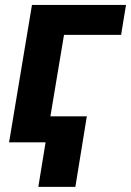

<svg xmlns="http://www.w3.org/2000/svg" viewBox="-20 -565 520 762"><path d="M480.1 -545.5H106.9L16 0H160.9L132.1 176.5H279.1L324.6 -103.3H180L234 -426.5H460.6Z"/></svg>

Font: Margiela Sans
Style: Bold Italic
Weight: 700
Italic angle: -9.39999°
Designer: Stefan Endress, Andreas Faust
Version: Version 1.100;FEAKit 1.0